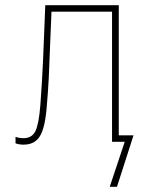

<svg xmlns="http://www.w3.org/2000/svg" viewBox="-20 -548 570 742"><path d="M71 11Q54 11 40 6V-19Q55 -14 71 -14Q103 -14 116.5 -40.5Q130 -67 136 -142Q139 -185 141.5 -224Q144 -263 146 -306.5Q148 -350 150 -403.5Q152 -457 155 -528H439V-25H496L432 174H404L462 0H413V-503H179Q175 -419 173 -359Q171 -299 168.5 -248Q166 -197 161 -140Q155 -57 135 -23Q115 11 71 11Z"/></svg>

Font: Noto Sans Mono Condensed Thin
Style: Regular
Weight: 100
Width: 3
Designer: Monotype Design Team
Foundry: Monotype Imaging Inc.
Version: Version 2.014; ttfautohint (v1.8.4.7-5d5b)